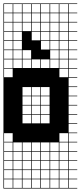

<svg xmlns="http://www.w3.org/2000/svg" viewBox="-20 -827 469 1115"><path d="M325 -803.6V-753.6H375V-803.6ZM110.7 -700H160.7V-750H110.7ZM57.1 -700H107.1V-750H57.1ZM325 -700H375V-750H325ZM164.3 -700H214.3V-750H164.3ZM271.4 -700H321.4V-750H271.4ZM217.9 -700H267.9V-750H217.9ZM3.6 -700H53.6V-750H3.6ZM110.7 -646.4H160.7V-696.4H110.7ZM57.1 -646.4H107.1V-696.4H57.1ZM325 -646.4H375V-696.4H325ZM164.3 -646.4H214.3V-696.4H164.3ZM271.4 -646.4H321.4V-696.4H271.4ZM217.9 -646.4H267.9V-696.4H217.9ZM3.6 -646.4H53.6V-696.4H3.6ZM110.7 -592.9H160.7V-642.9H110.7ZM325 -592.9H375V-642.9H325ZM57.1 -592.9H107.1V-642.9H57.1ZM164.3 -592.9H214.3V-642.9H164.3ZM271.4 -592.9H321.4V-642.9H271.4ZM217.9 -592.9H267.9V-642.9H217.9ZM3.6 -592.9H53.6V-642.9H3.6ZM3.6 -539.3H53.6V-589.3H3.6ZM110.7 -539.3H160.7V-589.3H110.7ZM325 -539.3H375V-589.3H325ZM271.4 -539.3H321.4V-589.3H271.4ZM217.9 -539.3H267.9V-589.3H217.9ZM57.1 -539.3H107.1V-589.3H57.1ZM164.3 -539.3H214.3V-589.3H164.3ZM3.6 -485.7H53.6V-535.7H3.6ZM110.7 -485.7H160.7V-535.7H110.7ZM164.3 -485.7H214.3V-535.7H164.3ZM271.4 -485.7H321.4V-535.7H271.4ZM217.9 -485.7H267.9V-535.7H217.9ZM57.1 -485.7H107.1V-535.7H57.1ZM325 -485.7H375V-535.7H325ZM325 -432.1H375V-482.1H325ZM57.1 -432.1H107.1V-482.1H57.1ZM217.9 -432.1H267.9V-482.1H217.9ZM271.4 -432.1H321.4V-482.1H271.4ZM164.3 -432.1H214.3V-482.1H164.3ZM3.6 -432.1H53.6V-482.1H3.6ZM110.7 -432.1H160.7V-482.1H110.7ZM325 -378.6H375V-428.6H325ZM3.6 -378.6H53.6V-428.6H3.6ZM110.7 -271.4H160.7V-321.4H110.7ZM217.9 -271.4H267.9V-321.4H217.9ZM164.3 -271.4H214.3V-321.4H164.3ZM110.7 -217.9H160.7V-267.9H110.7ZM217.9 -217.9H267.9V-267.9H217.9ZM164.3 -217.9H214.3V-267.9H164.3ZM164.3 -164.3H214.3V-214.3H164.3ZM217.9 -164.3H267.9V-214.3H217.9ZM110.7 -164.3H160.7V-214.3H110.7ZM164.3 -110.7H214.3V-160.7H164.3ZM217.9 -110.7H267.9V-160.7H217.9ZM110.7 -110.7H160.7V-160.7H110.7ZM3.6 -3.6H53.6V-53.6H3.6ZM325 -3.6H375V-53.6H325ZM3.6 50H53.6V0H3.6ZM110.7 50H160.7V0H110.7ZM164.3 50H214.3V0H164.3ZM325 50H375V0H325ZM271.4 50H321.4V0H271.4ZM57.1 50H107.1V0H57.1ZM217.9 50H267.9V0H217.9ZM271.4 103.6H321.4V53.6H271.4ZM110.7 103.6H160.7V53.6H110.7ZM57.1 103.6H107.1V53.6H57.1ZM325 103.6H375V53.6H325ZM164.3 103.6H214.3V53.6H164.3ZM3.6 103.6H53.6V53.6H3.6ZM217.9 103.6H267.9V53.6H217.9ZM217.9 210.7H267.9V160.7H217.9ZM271.4 210.7H321.4V160.7H271.4ZM110.7 210.7H160.7V160.7H110.7ZM57.1 210.7H107.1V160.7H57.1ZM325 210.7H375V160.7H325ZM164.3 210.7H214.3V160.7H164.3ZM3.6 210.7H53.6V160.7H3.6ZM57.1 264.3H107.1V214.3H57.1ZM217.9 264.3H267.9V214.3H217.9ZM271.4 264.3H321.4V214.3H271.4ZM110.7 264.3H160.7V214.3H110.7ZM164.3 264.3H214.3V214.3H164.3ZM3.6 264.3H53.6V214.3H3.6ZM325 264.3H375V214.3H325ZM271.4 -803.6V-753.6H321.4V-803.6ZM217.9 -803.6V-753.6H267.9V-803.6ZM164.3 -803.6V-753.6H214.3V-803.6ZM110.7 -803.6V-753.6H160.7V-803.6ZM57.1 -803.6V-753.6H107.1V-803.6ZM3.6 -803.6V-753.6H53.6V-803.6ZM0 267.9V-807.1H428.6V-803.6H378.6V-753.6H428.6V-750H378.6V-700H428.6V-696.4H378.6V-646.4H428.6V-642.9H378.6V-592.9H428.6V-589.3H378.6V-539.3H428.6V-535.7H378.6V-485.7H428.6V-482.1H378.6V-432.1H428.6V-428.6H378.6V-378.6H428.6V-375H378.6V-325H428.6V-321.4H378.6V-271.4H428.6V-267.9H378.6V-217.9H428.6V-214.3H378.6V-164.3H428.6V-160.7H378.6V-110.7H428.6V-107.1H378.6V-57.1H428.6V-53.6H378.6V-3.6H428.6V0H378.6V50H428.6V53.6H378.6V103.6H428.6V107.1H378.6V157.1H428.6V160.7H378.6V210.7H428.6V214.3H378.6V264.3H428.6V267.9ZM53.6 157.1V107.1H3.6V157.1ZM107.1 157.1V107.1H57.1V157.1ZM160.7 157.1V107.1H110.7V157.1ZM214.3 157.1V107.1H164.3V157.1ZM267.9 157.1V107.1H217.9V157.1ZM321.4 157.1V107.1H271.4V157.1ZM375 157.1V107.1H325V157.1ZM160.7 -592.9H214.3V-539.3H160.7ZM107.1 -646.4H160.7V-592.9H107.1ZM160.7 -539.3H214.3V-485.7H160.7ZM107.1 -592.9H160.7V-539.3H107.1ZM214.3 -539.3H267.9V-485.7H214.3Z"/></svg>

Font: Jersey 10 Charted
Style: Regular
Weight: 400
Designer: Sarah Cadigan-Fried
Version: Version 1.000; ttfautohint (v1.8.4.7-5d5b)